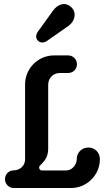

<svg xmlns="http://www.w3.org/2000/svg" viewBox="-20 -941 540 961"><path d="M221.2 -517.6C221.2 -549.8 246.6 -575.7 279.3 -575.7H321.3C346.2 -575.7 365.2 -594.7 365.2 -619.6C365.2 -643.6 346.2 -663.6 321.3 -663.6H250C170.9 -663.6 105.5 -598.6 105.5 -519V-143.1C105.5 -111.8 80.6 -88.4 47.9 -88.4C23.9 -88.4 4.9 -68.4 4.9 -43.9C4.9 -20.5 23.9 0 47.9 0H335.4C415 0 480 -64.9 480 -144.5C480 -177.7 454.6 -202.6 422.9 -202.6C389.6 -202.6 364.3 -177.7 364.3 -145.5C364.3 -115.2 339.8 -87.9 311.5 -87.9H189.9C179.7 -87.9 175.8 -96.7 175.8 -102.5C175.8 -109.9 182.1 -114.7 188 -120.1C205.6 -137.7 221.2 -159.7 221.2 -196.3ZM169.4 -782.2C159.2 -767.6 157.2 -750 169.9 -737.3C182.1 -724.6 201.2 -726.6 215.3 -736.3L322.8 -811.5C354.5 -833.5 365.7 -877.4 337.4 -904.3C306.2 -934.6 268.6 -919.4 246.1 -888.7Z"/></svg>

Font: Supermercado One
Style: Regular
Weight: 400
Designer: James Grieshaber
Foundry: James Grieshaber
Version: Version 1.002